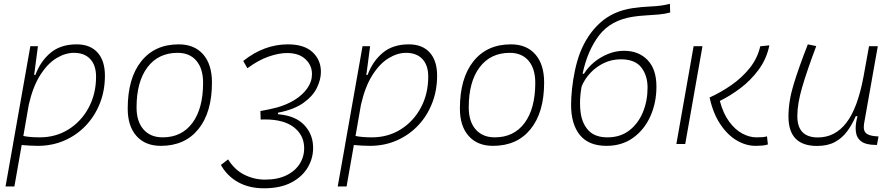

<svg xmlns="http://www.w3.org/2000/svg" viewBox="-20 -762 4728 1016"><path d="M56.2 224.6H9.3L49.3 -0.5Q48.8 -0.5 48.3 -0.5L49.3 -1.5L140.6 -517.6H180.7L162.1 -375.5L160.2 -365.7H167.5Q193.8 -437.5 247.3 -482.4Q300.8 -527.3 385.7 -527.3Q457 -527.3 496.1 -484.1Q535.2 -440.9 535.2 -361.3Q535.2 -282.2 508.3 -214.6Q481.4 -147 433.3 -96.7Q385.3 -46.4 320.6 -18.3Q255.9 9.8 179.7 9.8Q158.2 9.8 137.2 8.5Q116.2 7.3 94.7 5.4ZM103.5 -42.5Q137.7 -35.2 190.4 -35.2Q275.4 -35.2 342.8 -77.4Q410.2 -119.6 449.2 -192.4Q488.3 -265.1 488.3 -356.4Q488.3 -416.5 457.5 -449.5Q426.8 -482.4 371.1 -482.4Q325.2 -482.4 278.3 -453.9Q231.4 -425.3 192.9 -364.7Q154.3 -304.2 132.3 -208Z M831.1 9.8Q748.5 9.8 702.1 -42.5Q655.8 -94.7 655.8 -187.5Q655.8 -347.7 727.3 -437.5Q798.8 -527.3 925.8 -527.3Q1008.8 -527.3 1055.2 -474.1Q1101.6 -420.9 1101.6 -325.2Q1101.6 -167.5 1030 -78.9Q958.5 9.8 831.1 9.8ZM840.8 -35.2Q941.4 -35.2 998 -111.3Q1054.7 -187.5 1054.7 -323.7Q1054.7 -398.4 1019.3 -440.4Q983.9 -482.4 919.9 -482.4Q817.9 -482.4 760.3 -406Q702.6 -329.6 702.6 -193.8Q702.6 -119.1 739.3 -77.1Q775.9 -35.2 840.8 -35.2Z M1376.5 234.4Q1298.3 234.4 1240.2 202.1Q1182.1 169.9 1148.9 110.8L1187 81.5Q1222.2 137.7 1273.9 163.1Q1325.7 188.5 1382.3 188.5Q1450.2 188.5 1497.1 165Q1543.9 141.6 1567.6 102.3Q1591.3 63 1589.4 16.1Q1586.9 -49.3 1533.7 -89.6Q1480.5 -129.9 1382.8 -129.9Q1380.9 -129.9 1376 -129.9Q1370.6 -129.9 1359.4 -129.4L1357.9 -174.3Q1385.3 -179.2 1407.7 -184.1Q1430.2 -189 1446.3 -193.4Q1498.5 -208 1540.3 -234.1Q1582 -260.3 1606.4 -295.2Q1630.9 -330.1 1630.9 -370.1Q1630.9 -416.5 1596.2 -449Q1561.5 -481.4 1499 -481.4Q1455.6 -481.4 1401.4 -462.6Q1347.2 -443.8 1289.1 -400.9L1267.1 -439.5Q1377.4 -527.3 1503.4 -527.3Q1589.4 -527.3 1633.8 -486.1Q1678.2 -444.8 1678.2 -381.8Q1678.2 -341.3 1657 -297.4Q1635.7 -253.4 1585.9 -217.8Q1536.1 -182.1 1450.7 -165.5V-157.7L1459 -156.7Q1544.9 -147.9 1589.6 -100.8Q1634.3 -53.7 1636.7 12.2Q1639.2 69.8 1610.6 120.6Q1582 171.4 1523.4 202.9Q1464.8 234.4 1376.5 234.4Z M1814 224.6H1767.1L1807.1 -0.5Q1806.6 -0.5 1806.2 -0.5L1807.1 -1.5L1898.4 -517.6H1938.5L1919.9 -375.5L1918 -365.7H1925.3Q1951.7 -437.5 2005.1 -482.4Q2058.6 -527.3 2143.6 -527.3Q2214.8 -527.3 2253.9 -484.1Q2293 -440.9 2293 -361.3Q2293 -282.2 2266.1 -214.6Q2239.3 -147 2191.2 -96.7Q2143.1 -46.4 2078.4 -18.3Q2013.7 9.8 1937.5 9.8Q1916 9.8 1895 8.5Q1874 7.3 1852.5 5.4ZM1861.3 -42.5Q1895.5 -35.2 1948.2 -35.2Q2033.2 -35.2 2100.6 -77.4Q2168 -119.6 2207 -192.4Q2246.1 -265.1 2246.1 -356.4Q2246.1 -416.5 2215.3 -449.5Q2184.6 -482.4 2128.9 -482.4Q2083 -482.4 2036.1 -453.9Q1989.3 -425.3 1950.7 -364.7Q1912.1 -304.2 1890.1 -208Z M2588.9 9.8Q2506.3 9.8 2460 -42.5Q2413.6 -94.7 2413.6 -187.5Q2413.6 -347.7 2485.1 -437.5Q2556.6 -527.3 2683.6 -527.3Q2766.6 -527.3 2813 -474.1Q2859.4 -420.9 2859.4 -325.2Q2859.4 -167.5 2787.8 -78.9Q2716.3 9.8 2588.9 9.8ZM2598.6 -35.2Q2699.2 -35.2 2755.9 -111.3Q2812.5 -187.5 2812.5 -323.7Q2812.5 -398.4 2777.1 -440.4Q2741.7 -482.4 2677.7 -482.4Q2575.7 -482.4 2518.1 -406Q2460.4 -329.6 2460.4 -193.8Q2460.4 -119.1 2497.1 -77.1Q2533.7 -35.2 2598.6 -35.2Z M3189.5 9.8Q3095.2 9.8 3048.6 -47.4Q3002 -104.5 3002 -207.5Q3002 -245.6 3007.1 -293.5Q3012.2 -341.3 3022.7 -390.4Q3033.2 -439.5 3048.8 -481Q3086.4 -578.6 3155.5 -641.1Q3224.6 -703.6 3327.1 -718.8Q3372.6 -725.6 3426.3 -728Q3479.5 -730 3524.9 -741.7L3526.4 -695.8Q3500.5 -688.5 3465.6 -685.3Q3430.7 -682.1 3394.5 -680.2Q3358.4 -678.2 3328.6 -673.3Q3212.4 -655.3 3150.9 -575.7Q3089.4 -496.1 3063 -372.6L3069.8 -371.1Q3089.8 -404.3 3122.8 -431.9Q3155.8 -459.5 3197 -476.3Q3238.3 -493.2 3282.2 -493.2Q3359.4 -493.2 3406.5 -444.6Q3453.6 -396 3453.6 -303.7Q3453.6 -218.8 3421.9 -147.5Q3390.1 -76.2 3330.8 -33.2Q3271.5 9.8 3189.5 9.8ZM3194.3 -35.2Q3262.7 -35.2 3310.1 -71.8Q3357.4 -108.4 3382.1 -168.5Q3406.7 -228.5 3406.7 -297.9Q3406.7 -363.3 3373 -405.8Q3339.4 -448.2 3265.1 -448.2Q3217.8 -448.2 3176.5 -428.7Q3135.3 -409.2 3104.5 -376.5Q3073.7 -343.8 3057.6 -304.2Q3049.3 -257.8 3049.3 -216.3Q3049.3 -191.4 3052.2 -168.5Q3060.1 -107.4 3094.5 -71.3Q3128.9 -35.2 3194.3 -35.2Z M3978.5 9.8Q3926.8 9.8 3877.9 -19.3Q3829.1 -48.3 3791.3 -105.2Q3753.4 -162.1 3734.9 -246.1Q3795.4 -273.4 3851.3 -312.5Q3907.2 -351.6 3948 -402.8Q3988.8 -454.1 4002.9 -517.1L4051.3 -522Q4036.1 -449.2 3993.9 -392.3Q3951.7 -335.4 3896.7 -294.4Q3841.8 -253.4 3789.1 -228Q3807.1 -160.6 3838.6 -118.2Q3870.1 -75.7 3908 -55.4Q3945.8 -35.2 3982.4 -35.2Q4000 -35.2 4013.9 -36.1Q4027.8 -37.1 4038.6 -40.5L4043.5 2.4Q4030.3 6.8 4013.7 8.3Q3997.1 9.8 3978.5 9.8ZM3559.1 0 3650.4 -517.6H3697.3L3606 0Z M4303.2 10.3Q4152.3 10.3 4152.3 -145Q4152.3 -227.1 4180.2 -317.6Q4208 -408.2 4254.9 -527.3L4299.3 -518.1Q4250.5 -388.7 4224.9 -300.8Q4199.2 -212.9 4199.2 -147.5Q4199.2 -34.7 4308.1 -34.7Q4398.9 -34.7 4459 -112.8Q4519 -190.9 4549.8 -358.4L4578.6 -517.6H4625L4552.2 -106.9Q4550.8 -97.7 4550.8 -89.8Q4550.8 -69.3 4562 -58.1Q4577.1 -43 4620.1 -40.5L4628.9 -40L4620.6 4.9H4615.2Q4562.5 4.9 4537.4 -13.9Q4512.2 -32.7 4508.8 -66.9Q4507.8 -74.2 4507.8 -82Q4507.8 -110.8 4517.6 -147H4508.3Q4489.3 -103 4463.1 -67.4Q4437 -31.7 4398.4 -10.7Q4359.9 10.3 4303.2 10.3Z"/></svg>

Font: CaskaydiaCove NF ExtraLight
Style: Italic
Weight: 200
Italic angle: -10°
Designer: Aaron Bell
Foundry: Saja Typeworks
Version: Version 2111.001; VTT 6.35;Nerd Fonts 3.2.1